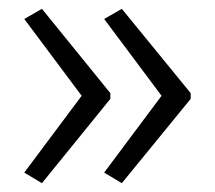

<svg xmlns="http://www.w3.org/2000/svg" viewBox="-20 -488 486 435"><path d="M412 -264V-277L256 -468L216 -445L346 -271L216 -97L256 -73ZM230 -264V-277L75 -468L35 -445L165 -271L35 -97L75 -73Z"/></svg>

Font: Noto Sans Bengali SemiCondensed Light
Style: Regular
Weight: 300
Width: 4
Designer: Joana Ranito - Universal Thirst; Jelle Bosma - Monotype Design Team
Foundry: Universal Thirst ehf.
Version: Version 3.000